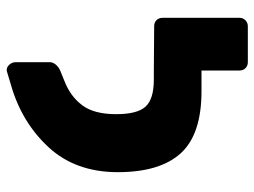

<svg xmlns="http://www.w3.org/2000/svg" viewBox="-114 -636 763 576"><g transform="rotate(90 268.0 -348.5)"><path d="M497 -320Q497 -193 422 -112Q347 -31 234 1L194 13Q184 15 175.5 6.5Q167 -2 167 -14V-115Q167 -125 174 -133.5Q181 -142 192 -147L224 -160Q270 -178 296.5 -213.5Q323 -249 323 -315Q323 -378 300.5 -403Q278 -428 219 -428H196H193L59 -429Q48 -429 41 -436Q34 -443 34 -454V-685Q34 -696 41.5 -703Q49 -710 59 -710H167Q178 -710 185 -703Q192 -696 192 -685V-571H234H254Q384 -571 440.5 -508.5Q497 -446 497 -320Z"/></g></svg>

Font: Rubik
Style: Regular
Weight: 700
Designer: Hubert & Fischer
Foundry: Hubert & Fischer
Version: Version 1.100